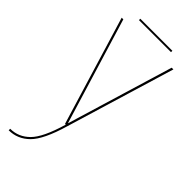

<svg xmlns="http://www.w3.org/2000/svg" viewBox="-278 -708 987 987"><g transform="rotate(45 216.0 -214.0)"><path d="M204 0H221L400 -592H387.5L213 -14H212L36 -592H24ZM22.5 228Q86.5 228 134.2 180.8Q182 133.5 221 0H209.5Q172 128 127.2 172.5Q82.5 217 22.5 217ZM95.5 -646H328.5V-656H95.5Z"/></g></svg>

Font: Anybody Thin Thin
Style: Regular
Weight: 250
Version: Version 1.113;gftools[0.9.25]